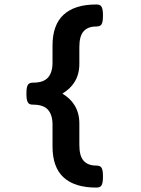

<svg xmlns="http://www.w3.org/2000/svg" viewBox="-20 -661 640 873"><path d="M263.7 -235.4Q280.8 -225.1 294.9 -211.9Q309.1 -198.7 319.3 -181.9Q329.6 -165 335.2 -144.5Q340.8 -124 340.8 -99.1V-1Q340.8 47.9 360.1 69.8Q379.4 91.8 417.5 91.8Q425.8 91.8 431.6 93.8Q437.5 95.7 441.2 101.1Q444.8 106.4 446.5 116.2Q448.2 126 448.2 141.6Q448.2 157.2 446.5 167Q444.8 176.8 441.2 182.4Q437.5 188 431.6 189.9Q425.8 191.9 417.5 191.9Q319.8 191.9 269.3 145.8Q218.8 99.6 218.8 4.9V-94.2Q218.8 -138.7 198.2 -161.9Q177.7 -185.1 130.9 -185.1Q122.6 -185.1 116.7 -187Q110.8 -189 107.2 -194.6Q103.5 -200.2 101.8 -210Q100.1 -219.7 100.1 -235.4Q100.1 -251 101.8 -260.7Q103.5 -270.5 107.2 -275.9Q110.8 -281.2 116.7 -283.2Q122.6 -285.2 130.9 -285.2Q177.7 -285.2 198.2 -308.3Q218.8 -331.5 218.8 -376V-453.6Q218.8 -547.9 269.3 -594.2Q319.8 -640.6 417.5 -640.6Q425.8 -640.6 431.6 -638.7Q437.5 -636.7 441.2 -631.1Q444.8 -625.5 446.5 -615.7Q448.2 -606 448.2 -590.3Q448.2 -574.7 446.5 -564.9Q444.8 -555.2 441.2 -549.8Q437.5 -544.4 431.6 -542.5Q425.8 -540.5 417.5 -540.5Q379.4 -540.5 360.1 -518.6Q340.8 -496.6 340.8 -447.8V-371.1Q340.8 -346.2 335.2 -325.7Q329.6 -305.2 319.3 -288.6Q309.1 -272 294.9 -258.8Q280.8 -245.6 263.7 -235.4Z"/></svg>

Font: Courier Prime
Style: Bold
Weight: 700
Monospace: yes
Designer: Alan Dague-Greene
Foundry: Quote-Unquote Apps
Version: Version 1.202